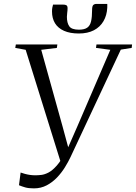

<svg xmlns="http://www.w3.org/2000/svg" viewBox="-20 -976 712 1006"><path d="M158 11Q130 11 112.5 6Q95 1 79.5 -5.5L88 -72Q98 -68.5 110.5 -65Q123 -61.5 137 -59.5Q151 -57.5 165 -57.5Q179 -57.5 196.5 -59.5Q214 -61.5 234.5 -72.2Q255 -83 278 -109Q301 -135 325.5 -183.5L302.5 -112L114.5 -715L60 -725L63 -743H280.5L278 -725L196 -715L307.5 -314.5L346 -172.5L327 -181L386 -315.5L558 -715L483 -725L485.5 -743H672L670 -725L613 -716L349.5 -153Q338 -128.5 320.5 -100Q303 -71.5 279 -46.2Q255 -21 224.8 -5Q194.5 11 158 11ZM309.5 -952Q322.5 -952 328.2 -948.2Q334 -944.5 334 -933Q334 -921 332.2 -909.2Q330.5 -897.5 330.5 -888Q330.5 -856 343 -838.2Q355.5 -820.5 393.5 -820.5Q422 -820.5 437 -831Q452 -841.5 457.2 -864.2Q462.5 -887 462.5 -923Q462.5 -943.5 468.5 -949.5Q474.5 -955.5 485.5 -955.5H542Q542 -952 542.2 -947.5Q542.5 -943 542 -935.5Q540 -895.5 522.2 -865Q504.5 -834.5 472 -817.5Q439.5 -800.5 393 -800.5Q347 -800.5 315.5 -814.5Q284 -828.5 268.2 -854.2Q252.5 -880 252.5 -915.5Q252.5 -928.5 254.2 -936.2Q256 -944 258 -952Z"/></svg>

Font: Merriweather 144pt Light
Style: Italic
Weight: 300
Italic angle: -7.8°
Version: Version 2.101